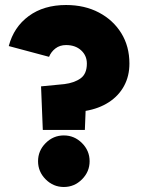

<svg xmlns="http://www.w3.org/2000/svg" viewBox="-20 -732 562 767"><path d="M151 -213 144 -387 237 -396Q277 -401 302 -419Q327 -437 327 -478Q327 -510 304 -531Q281 -552 244 -552Q219 -552 201.5 -538.5Q184 -525 176 -505L15 -548Q35 -624 95 -668Q155 -712 244 -712Q318 -712 375 -682Q432 -652 464.5 -599.5Q497 -547 497 -478Q497 -428 475.5 -388.5Q454 -349 414.5 -323.5Q375 -298 322 -289L319 -213ZM235 15Q193 15 162.5 -15.5Q132 -46 132 -88Q132 -130 162.5 -160.5Q193 -191 235 -191Q277 -191 307.5 -160.5Q338 -130 338 -88Q338 -46 307.5 -15.5Q277 15 235 15Z"/></svg>

Font: Figtree Black
Style: Regular
Weight: 900
Designer: Erik Kennedy
Foundry: Erik Kennedy
Version: Version 2.001;gftools[0.9.30]